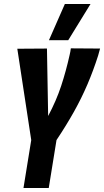

<svg xmlns="http://www.w3.org/2000/svg" viewBox="-20 -945 523 965"><path d="M98 0 137 -241 67 -700 216 -701 222 -362Q263 -439 287.5 -513.5Q312 -588 330 -669Q332 -677 333.5 -685.5Q335 -694 336 -702L483 -701Q481 -692 478 -683Q475 -674 473 -665Q449 -590 419.5 -521Q390 -452 352 -384Q314 -316 264 -241L225 0ZM226 -743 306 -925H435L323 -743Z"/></svg>

Font: Georama Condensed
Style: Bold Italic
Weight: 700
Width: 3
Italic angle: -9°
Designer: Jean-Baptiste Levee
Foundry: Production Type
Version: Version 1.000